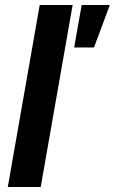

<svg xmlns="http://www.w3.org/2000/svg" viewBox="-20 -744 457 764"><path d="M11 0 138 -724H269L142 0ZM275 -555 305 -724H417L354 -555Z"/></svg>

Font: Archivo SemiCondensed
Style: Bold Italic
Weight: 700
Width: 4
Italic angle: -10°
Designer: Hector Gatti
Foundry: Omnibus-Type
Version: Version 2.001